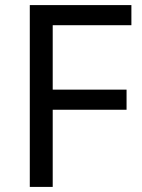

<svg xmlns="http://www.w3.org/2000/svg" viewBox="-20 -734 559 754"><path d="M187 0H97V-714H496V-635H187V-382H477V-303H187Z"/></svg>

Font: hexkannada15
Style: Book
Weight: 400
Designer: Jelle Bosma - Monotype Design Team
Foundry: Monotype Imaging Inc.
Version: Version 2.003